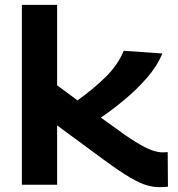

<svg xmlns="http://www.w3.org/2000/svg" viewBox="-20 -760 731 790"><path d="M636 10Q611 10 584.5 2.5Q558 -5 517 -28.5Q476 -52 408 -102L215 -244V0H70V-740H215V-409L299 -347Q367 -396 416 -444.5Q465 -493 489 -551L648 -540Q626 -487 584 -439Q542 -391 492 -349.5Q442 -308 395 -276L433 -249Q496 -202 536.5 -177Q577 -152 603 -142.5Q629 -133 650 -133Q655 -133 659.5 -133.5Q664 -134 670 -134L671 8Q659 10 636 10Z"/></svg>

Font: Georama Extended SemiBold
Style: Regular
Weight: 600
Width: 7
Designer: Jean-Baptiste Levee
Foundry: Production Type
Version: Version 1.000